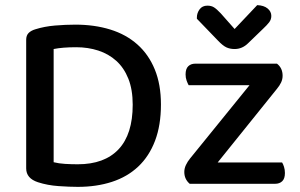

<svg xmlns="http://www.w3.org/2000/svg" viewBox="-20 -716 1168 748"><path d="M497 -308Q497 -367 480 -409.5Q463 -452 433 -479Q403 -506 363 -519Q323 -532 277 -532Q224 -532 189 -525V-84Q209 -79 233.5 -77.5Q258 -76 283 -76Q387 -76 442 -134.5Q497 -193 497 -308ZM607 -309Q607 -228 584 -167.5Q561 -107 518.5 -67Q476 -27 416 -7.5Q356 12 283 12Q251 12 208 9Q165 6 128 -6Q82 -21 82 -60V-561Q82 -578 91.5 -587.5Q101 -597 118 -602Q153 -613 194 -616.5Q235 -620 274 -620Q348 -620 409.5 -601Q471 -582 515 -543Q559 -504 583 -445.5Q607 -387 607 -309ZM719 0Q698 -18 698 -46Q698 -60 704.5 -73.5Q711 -87 720 -98L952 -384H715Q711 -391 707 -402Q703 -413 703 -426Q703 -448 713.5 -458Q724 -468 741 -468H1059Q1081 -451 1081 -421Q1081 -407 1075 -394.5Q1069 -382 1059 -370L828 -83H1079Q1083 -77 1086.5 -66Q1090 -55 1090 -42Q1090 -20 1079.5 -10Q1069 0 1052 0ZM894 -603 982 -696Q1008 -695 1022.5 -683Q1037 -671 1037 -654Q1037 -640 1028.5 -629Q1020 -618 1005 -604L947 -548Q924 -525 894 -525Q876 -525 862 -531.5Q848 -538 829 -558L747 -643V-648Q747 -665 757.5 -679.5Q768 -694 788 -694Q803 -694 813.5 -687.5Q824 -681 840 -664Z"/></svg>

Font: Baloo Paaji 2 Medium
Style: Regular
Weight: 500
Designer: Shuchita Grover, Noopur Datye and Ek Type
Foundry: Ek Type
Version: Version 1.640;hotconv 1.0.111;makeotfexe 2.5.65597; ttfautoh